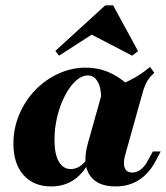

<svg xmlns="http://www.w3.org/2000/svg" viewBox="-20 -681 617 713"><path d="M170.2 11.3Q104.8 11.3 67.3 -31Q29.8 -73.4 29.8 -147.6Q29.8 -204 51.2 -255.2Q72.6 -306.5 110.1 -345.6Q147.6 -384.7 196.4 -407.3Q245.2 -429.8 299.2 -429.8Q342.7 -429.8 381 -414.1Q419.4 -398.4 454.8 -366.1L355.6 -311.3Q356.5 -353.2 343.1 -377Q329.8 -400.8 306.5 -400.8Q283.1 -400.8 260.9 -380.2Q238.7 -359.7 221 -325.4Q203.2 -291.1 192.7 -248.4Q182.3 -205.6 182.3 -161.3Q182.3 -108.9 198.4 -81Q214.5 -53.2 242.7 -53.2Q260.5 -53.2 275.8 -62.9Q291.1 -72.6 305.6 -92.7H318.5Q293.5 -41.1 256.9 -14.9Q220.2 11.3 170.2 11.3ZM408.9 11.3Q341.1 11.3 313.3 -30.2Q285.5 -71.8 305.6 -146L361.3 -344.4Q417.7 -361.3 459.3 -381.5Q500.8 -401.6 537.1 -432.3L553.2 -410.5Q541.9 -400.8 533.9 -390.3Q525.8 -379.8 519.8 -366.1Q513.7 -352.4 508.1 -331.5L445.2 -106.5Q436.3 -75 443.1 -57.7Q450 -40.3 471.8 -40.3Q483.1 -40.3 494 -46Q504.8 -51.6 514.5 -62.9Q524.2 -74.2 533.1 -91.9L547.6 -118.5H576.6L558.9 -84.7Q541.9 -52.4 519.4 -31Q496.8 -9.7 469.8 0.8Q442.7 11.3 408.9 11.3ZM199.2 -474.2 185.5 -491.9 371 -661.3H400L492.7 -491.1L471 -474.2L301.6 -562.1L355.6 -575Z"/></svg>

Font: Playfair 5pt SemiExpanded Light Black
Style: Italic
Weight: 900
Italic angle: -15.6°
Version: Version 2.001;gftools[0.9.30]